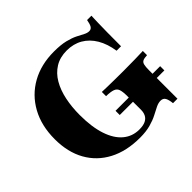

<svg xmlns="http://www.w3.org/2000/svg" viewBox="-143 -752 935 935"><g transform="rotate(-45 324.0 -285.0)"><path d="M332.3 11.3Q239.5 11.3 172.6 -23.8Q105.6 -58.9 69.4 -123.4Q33.1 -187.9 33.1 -277.4Q33.1 -370.2 71 -438.7Q108.9 -507.3 176.2 -544.8Q243.5 -582.3 332.3 -582.3Q379 -582.3 410.1 -574.6Q441.1 -566.9 461.7 -556.5Q482.3 -546 496.8 -538.3Q511.3 -530.6 524.2 -530.6Q537.1 -530.6 544 -541.5Q550.8 -552.4 554.8 -576.6H584.7Q583.9 -556.5 583.1 -529.4Q582.3 -502.4 581.9 -464.1Q581.5 -425.8 581.5 -369.4H550.8Q542.7 -423.4 519.8 -462.1Q496.8 -500.8 461.3 -521.4Q425.8 -541.9 379.8 -541.9Q333.1 -541.9 299.2 -521Q265.3 -500 244 -463.3Q222.6 -426.6 212.5 -378.2Q202.4 -329.8 202.4 -275Q202.4 -191.9 221.4 -135.1Q240.3 -78.2 275.4 -48.8Q310.5 -19.4 358.1 -19.4Q385.5 -19.4 401.6 -27.4Q417.7 -35.5 424.6 -49.6Q431.5 -63.7 431.5 -80.6V-176.6Q431.5 -206.5 426.2 -221.8Q421 -237.1 405.2 -242.7Q389.5 -248.4 358.1 -249.2V-278.2Q372.6 -277.4 396 -277Q419.4 -276.6 447.6 -276.2Q475.8 -275.8 504.8 -275.8Q550 -275.8 585.1 -276.6Q620.2 -277.4 640.3 -278.2V-249.2Q621 -248.4 611.3 -244Q601.6 -239.5 598.4 -227Q595.2 -214.5 595.2 -188.7V5.6H564.5Q562.1 -19.4 554.8 -32.7Q547.6 -46 529.8 -46Q514.5 -46 497.2 -37.5Q479.8 -29 457.7 -17.3Q435.5 -5.6 404.8 2.8Q374.2 11.3 332.3 11.3ZM340.3 -137.1V-166.1H647.6V-137.1Z"/></g></svg>

Font: Playfair 5pt SemiExpanded Light Black
Style: Regular
Weight: 900
Version: Version 2.203